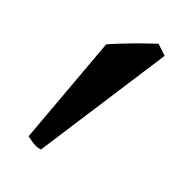

<svg xmlns="http://www.w3.org/2000/svg" viewBox="-50 -802 324 323"><g transform="rotate(15 112.5 -640.5)"><path d="M45.4 -529.3Q41.5 -530.3 38.6 -531.5Q35.6 -532.7 32.7 -534.7Q29.8 -536.6 26.9 -539.1Q23.9 -541.5 19.5 -545.4L105.5 -728.5Q113.3 -731.4 124 -734.6Q134.8 -737.8 146.5 -741.2Q158.2 -744.6 169.7 -747.3Q181.2 -750 190.4 -752.4L205.6 -735.4Z"/></g></svg>

Font: Noto Serif Devanagari
Style: Regular
Weight: 400
Designer: Monotype Design Team
Foundry: Monotype Imaging Inc.
Version: Version 1.01